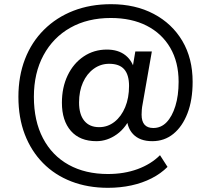

<svg xmlns="http://www.w3.org/2000/svg" viewBox="-20 -734 988 918"><path d="M496 164Q400 164 321 133.5Q242 103 185.5 45.5Q129 -12 98.5 -91.5Q68 -171 68 -271Q68 -370 99.5 -451.5Q131 -533 190.5 -592Q250 -651 331 -682.5Q412 -714 511 -714Q627 -714 715 -667.5Q803 -621 852 -538Q901 -455 901 -343Q901 -256 876.5 -192.5Q852 -129 809 -94Q766 -59 708 -59Q648 -59 616 -93Q584 -127 586 -187L610 -188Q585 -125 539 -92Q493 -59 441 -59Q362 -59 319 -108Q276 -157 276 -243Q276 -316 303.5 -373.5Q331 -431 380 -464Q429 -497 491 -497Q545 -497 579.5 -470Q614 -443 625 -393H611L627 -488H706L662 -237Q659 -222 658 -209.5Q657 -197 657 -186Q657 -154 671 -138Q685 -122 713 -122Q750 -122 776.5 -149.5Q803 -177 818.5 -227Q834 -277 834 -343Q834 -437 794 -505.5Q754 -574 681.5 -611Q609 -648 510 -648Q399 -648 316.5 -601.5Q234 -555 188 -470Q142 -385 142 -271Q142 -156 185.5 -73Q229 10 308.5 54Q388 98 496 98Q574 98 638 74.5Q702 51 745 8L781 64Q749 96 705 118.5Q661 141 608 152.5Q555 164 496 164ZM454 -126Q495 -126 527.5 -151.5Q560 -177 578.5 -221.5Q597 -266 597 -323Q597 -376 574 -402.5Q551 -429 502 -429Q461 -429 428 -405Q395 -381 376.5 -339.5Q358 -298 358 -244Q358 -187 383 -156.5Q408 -126 454 -126Z"/></svg>

Font: Nunito Sans 12pt ExtraLight 12pt SemiBold
Style: Italic
Weight: 600
Italic angle: -9°
Version: Version 3.101;gftools[0.9.27]